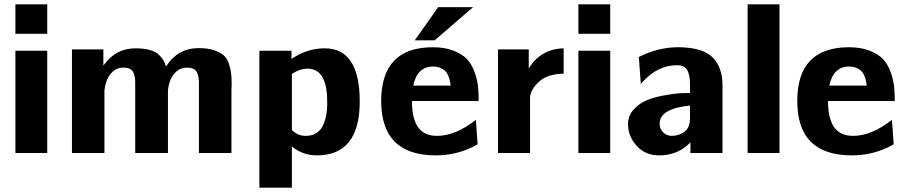

<svg xmlns="http://www.w3.org/2000/svg" viewBox="-20 -706 4186 886"><path d="M51 0V-472H198V0ZM51 -550V-686H198V-550Z M312 0V-478H457V-403Q513 -483 604 -483Q643 -483 670.5 -475.5Q698 -468 712.5 -454Q727 -440 734 -428Q741 -416 746 -399Q800 -484 897 -484Q939 -484 968.5 -474Q998 -464 1013.5 -449.5Q1029 -435 1037 -410Q1045 -385 1047 -364.5Q1049 -344 1049 -311Q1049 -307 1048.5 -300.5Q1048 -294 1048 -291V0H898V-323Q898 -358 886.5 -376Q875 -394 842 -394Q814 -394 794 -376Q761 -347 755 -288V0H604V-323Q604 -358 593 -376Q582 -394 549 -394Q521 -394 501 -376Q468 -347 462 -288V0Z M1177 160V-472H1325V-434Q1397 -483 1478 -483Q1640 -483 1640 -238Q1640 11 1442 11Q1377 11 1327 -30V160ZM1327 -365V-308V-106Q1354 -79 1391 -79Q1421 -79 1442 -93.5Q1463 -108 1473 -133Q1483 -158 1486.5 -181Q1490 -204 1490 -229Q1490 -236 1489.5 -249.5Q1489 -263 1489 -270Q1479 -389 1400 -389Q1363 -389 1327 -365Z M1894 -520 2002 -673H2163L1986 -520ZM1739 -240Q1739 -488 1978 -488Q2032 -488 2072 -472.5Q2112 -457 2134 -434Q2156 -411 2169 -376Q2182 -341 2185.5 -310Q2189 -279 2189 -240H1881Q1881 -159 1909 -119Q1938 -79 1997 -79Q2082 -79 2176 -153L2184 -40Q2095 11 1991 11Q1739 11 1739 -240ZM1887 -311H2060Q2053 -363 2031.5 -381Q2010 -399 1979 -399Q1905 -399 1887 -311Z M2278 0V-478H2420V-434V-390Q2475 -480 2581 -483V-366Q2508 -365 2469 -330.5Q2430 -296 2426 -258V0Z M2649 0V-472H2796V0ZM2649 -550V-686H2796V-550Z M2878 -133Q2878 -172 2904 -200.5Q2930 -229 2963.5 -243Q2997 -257 3042.5 -265.5Q3088 -274 3114 -275.5Q3140 -277 3164 -277V-317Q3164 -334 3162.5 -345.5Q3161 -357 3156 -372.5Q3151 -388 3138 -396.5Q3125 -405 3105 -405Q3022 -405 2957 -340L2937 -319L2928 -443Q3017 -488 3108 -488Q3220 -488 3267 -442.5Q3314 -397 3314 -312V0H3166V-49Q3109 11 3021 11Q2958 11 2918 -33Q2878 -77 2878 -133ZM3024 -135Q3024 -112 3040 -95.5Q3056 -79 3081 -79Q3086 -79 3100 -81Q3164 -95 3164 -157V-219Q3024 -205 3024 -135Z M3430 0V-686H3577V0Z M3659 -240Q3659 -488 3898 -488Q3952 -488 3992 -472.5Q4032 -457 4054 -434Q4076 -411 4089 -376Q4102 -341 4105.5 -310Q4109 -279 4109 -240H3801Q3801 -159 3829 -119Q3858 -79 3917 -79Q4002 -79 4096 -153L4104 -40Q4015 11 3911 11Q3659 11 3659 -240ZM3807 -311H3980Q3973 -363 3951.5 -381Q3930 -399 3899 -399Q3825 -399 3807 -311Z"/></svg>

Font: Coval
Style: Black
Weight: 1000
Foundry: Context Ltd
Version: Version 001.000